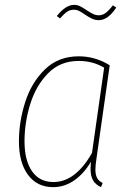

<svg xmlns="http://www.w3.org/2000/svg" viewBox="-20 -761 539 791"><path d="M432 -492 378 -112Q373 -79 373 -62Q373 -41 380 -28Q387 -15 403 -7L396 10Q374 0 363.5 -18Q353 -36 353 -66Q353 -75 355 -95Q326 -46 286 -18Q246 10 199 10Q133 10 95.5 -40.5Q58 -91 58 -178Q58 -260 84 -341Q110 -422 165.5 -475.5Q221 -529 304 -529Q373 -529 432 -492ZM81 -179Q81 -100 112 -55.5Q143 -11 200 -11Q291 -11 359 -131L409 -482Q363 -510 304 -510Q228 -510 178 -459Q128 -408 104.5 -332Q81 -256 81 -179ZM330 -701Q314 -712 305 -716.5Q296 -721 285 -721Q269 -721 257 -713Q245 -705 227 -685L214 -695Q251 -741 285 -741Q298 -741 309.5 -735.5Q321 -730 337 -719Q352 -709 363.5 -703.5Q375 -698 387 -698Q402 -698 415 -707.5Q428 -717 445 -739L459 -730Q425 -678 387 -678Q372 -678 359 -684Q346 -690 330 -701Z"/></svg>

Font: Fira Sans Condensed Thin
Style: Italic
Weight: 250
Width: 3
Italic angle: -8°
Designer: Carrois Corporate & Edenspiekermann AG
Foundry: Carrois Corporate GbR & Edenspiekermann AG
Version: Version 4.203